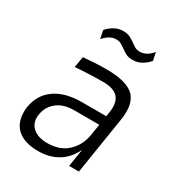

<svg xmlns="http://www.w3.org/2000/svg" viewBox="-181 -870 930 1003"><g transform="rotate(30 284.5 -369.0)"><path d="M196 14Q153 14 120 3Q87 -8 65.5 -30Q44 -52 36 -84Q31 -103 31 -125Q31 -140 33 -156Q46 -236 107 -279Q168 -322 268 -322H415L419 -347Q422 -364 422 -379Q422 -416 404 -438Q378 -469 312 -469Q267 -469 221.5 -467Q176 -465 144 -462L155 -528Q187 -531 224 -533Q261 -535 295 -535Q416 -535 462 -490Q495 -457 495 -393Q495 -369 490 -340L436 0H377L394 -107Q365 -46 314.5 -16Q264 14 196 14ZM219 -46Q246 -46 273.5 -53Q301 -60 324.5 -77Q348 -94 366.5 -121.5Q385 -149 394 -190L406 -265H254Q191 -265 152.5 -234.5Q114 -204 106 -155Q104 -145 104 -135Q104 -98 129 -75Q159 -46 219 -46ZM386 -645Q362 -645 346.5 -653Q331 -661 318 -671Q305 -680 292 -688Q279 -696 260 -696Q222 -696 186 -655L176 -704Q195 -726 219 -739Q243 -752 271 -752Q295 -752 311 -744Q327 -736 340 -727Q353 -717 366 -709Q379 -701 398 -701Q418 -701 436.5 -711.5Q455 -722 472 -742L482 -694Q463 -672 439 -658.5Q415 -645 386 -645Z"/></g></svg>

Font: Sora Light
Style: Italic
Weight: 300
Designer: Jonathan Barnbrook, Juli√°n Moncada
Version: Version 1.000